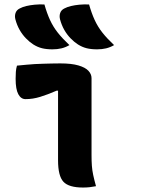

<svg xmlns="http://www.w3.org/2000/svg" viewBox="-20 -834 640 860"><path d="M240 -116Q240 -139 240 -169.5Q240 -200 240 -233.5Q240 -267 240 -301.5Q240 -336 240 -368.5Q240 -401 240 -428H234Q213 -419 194.5 -412Q176 -405 159.5 -400Q143 -395 127 -392.5Q111 -390 94 -390Q74 -390 62 -412Q50 -434 50 -481Q50 -498 51 -512Q52 -526 56 -540Q78 -542 97.5 -544Q117 -546 136 -547Q155 -548 173.5 -548.5Q192 -549 211 -549.5Q230 -550 250 -550Q300 -550 331 -541Q362 -532 376 -517Q390 -502 390 -484Q390 -434 390 -387Q390 -340 390 -296.5Q390 -253 390 -213.5Q390 -174 390 -139Q390 -112 391.5 -91.5Q393 -71 397.5 -50Q402 -29 410 0Q395 3 381.5 4.5Q368 6 352 6Q288 6 264 -20Q240 -46 240 -116ZM179 -814Q190 -775 204 -744.5Q218 -714 239 -687.5Q260 -661 291 -632Q274 -622 255.5 -617.5Q237 -613 215 -613Q188 -613 168 -618Q148 -623 129 -635Q112 -646 96 -662.5Q80 -679 68 -700Q56 -721 49 -747Q45 -762 49.5 -775.5Q54 -789 68 -796Q81 -803 98 -807Q115 -811 135.5 -813Q156 -815 179 -814ZM379 -814Q390 -775 404 -744.5Q418 -714 439 -687.5Q460 -661 491 -632Q474 -622 455.5 -617.5Q437 -613 415 -613Q388 -613 368 -618Q348 -623 329 -635Q312 -646 296 -662.5Q280 -679 268 -700Q256 -721 249 -747Q245 -762 249.5 -775.5Q254 -789 268 -796Q281 -803 298 -807Q315 -811 335.5 -813Q356 -815 379 -814Z"/></svg>

Font: Recursive Monospace Casual ExtraBold
Style: Regular
Weight: 800
Version: Version 1.047